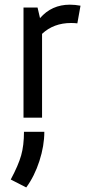

<svg xmlns="http://www.w3.org/2000/svg" viewBox="-20 -508 388 829"><path d="M281.7 -487.8Q303.7 -487.8 327.6 -483.4L314 -407.2Q300.3 -408.7 287.1 -408.7Q211.4 -408.7 161.6 -361.8V0H81.5V-475.6H142.1L152.8 -429.7Q203.1 -487.8 281.7 -487.8ZM26.4 267.1Q59.1 206.1 71.3 163.1Q83.5 120.1 83.5 61H171.4Q171.4 121.6 150.1 187.3Q128.9 252.9 93.3 301.3Z"/></svg>

Font: Selawik
Style: Regular
Weight: 400
Designer: Aaron Bell
Foundry: Microsoft Corporation
Version: Version 1.01